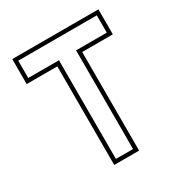

<svg xmlns="http://www.w3.org/2000/svg" viewBox="-165 -821 892 942"><g transform="rotate(-30 281.5 -350.0)"><path d="M211 0V-558.5H37.5V-700H525.5V-558.5H352V0ZM233 -21.5H330V-580.5H504V-678.5H59V-580.5H233Z"/></g></svg>

Font: Tourney ExtraLight
Style: Regular
Weight: 250
Designer: Tyler Finck
Foundry: Etcetera Type Co
Version: Version 1.015